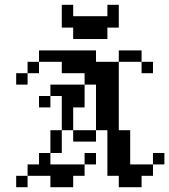

<svg xmlns="http://www.w3.org/2000/svg" viewBox="-20 -782 707 802"><path d="M47.6 -47.6H95.2V0H47.6ZM95.2 -95.2H142.9V-47.6H95.2ZM142.9 -142.9H190.5V-95.2H142.9ZM190.5 -190.5H238.1V-142.9H190.5ZM190.5 -238.1H238.1V-190.5H190.5ZM142.9 -95.2H190.5V-47.6H142.9ZM190.5 -95.2H238.1V-47.6H190.5ZM238.1 -95.2H285.7V-47.6H238.1ZM285.7 -95.2H333.3V-47.6H285.7ZM333.3 -142.9H381V-95.2H333.3ZM238.1 -47.6H285.7V0H238.1ZM190.5 -47.6H238.1V0H190.5ZM285.7 -238.1H333.3V-190.5H285.7ZM333.3 -238.1H381V-190.5H333.3ZM428.6 -238.1H476.2V-190.5H428.6ZM476.2 -238.1H523.8V-190.5H476.2ZM476.2 -190.5H523.8V-142.9H476.2ZM476.2 -142.9H523.8V-95.2H476.2ZM476.2 -95.2H523.8V-47.6H476.2ZM428.6 -95.2H476.2V-47.6H428.6ZM428.6 -142.9H476.2V-95.2H428.6ZM428.6 -190.5H476.2V-142.9H428.6ZM523.8 -95.2H571.4V-47.6H523.8ZM571.4 -95.2H619V-47.6H571.4ZM619 -142.9H666.7V-95.2H619ZM523.8 -47.6H571.4V0H523.8ZM476.2 -47.6H523.8V0H476.2ZM428.6 -285.7H476.2V-238.1H428.6ZM381 -285.7H428.6V-238.1H381ZM381 -333.3H428.6V-285.7H381ZM381 -381H428.6V-333.3H381ZM428.6 -381H476.2V-333.3H428.6ZM428.6 -333.3H476.2V-285.7H428.6ZM428.6 -428.6H476.2V-381H428.6ZM381 -428.6H428.6V-381H381ZM381 -476.2H428.6V-428.6H381ZM428.6 -476.2H476.2V-428.6H428.6ZM476.2 -571.4H523.8V-523.8H476.2ZM523.8 -571.4H571.4V-523.8H523.8ZM571.4 -523.8H619V-476.2H571.4ZM428.6 -523.8H476.2V-476.2H428.6ZM381 -523.8H428.6V-476.2H381ZM333.3 -571.4H381V-523.8H333.3ZM285.7 -571.4H333.3V-523.8H285.7ZM238.1 -571.4H285.7V-523.8H238.1ZM190.5 -571.4H238.1V-523.8H190.5ZM142.9 -571.4H190.5V-523.8H142.9ZM95.2 -523.8H142.9V-476.2H95.2ZM47.6 -476.2H95.2V-428.6H47.6ZM238.1 -523.8H285.7V-476.2H238.1ZM285.7 -523.8H333.3V-476.2H285.7ZM333.3 -523.8H381V-476.2H333.3ZM333.3 -476.2H381V-428.6H333.3ZM285.7 -428.6H333.3V-381H285.7ZM285.7 -381H333.3V-333.3H285.7ZM238.1 -381H285.7V-333.3H238.1ZM238.1 -428.6H285.7V-381H238.1ZM190.5 -428.6H238.1V-381H190.5ZM142.9 -381H190.5V-333.3H142.9ZM238.1 -333.3H285.7V-285.7H238.1ZM238.1 -285.7H285.7V-238.1H238.1ZM333.3 -666.7H381V-619H333.3ZM285.7 -714.3H333.3V-666.7H285.7ZM381 -666.7H428.6V-619H381ZM285.7 -666.7H333.3V-619H285.7ZM238.1 -714.3H285.7V-666.7H238.1ZM428.6 -714.3H476.2V-666.7H428.6ZM333.3 -714.3H381V-666.7H333.3ZM381 -714.3H428.6V-666.7H381ZM238.1 -761.9H285.7V-714.3H238.1ZM428.6 -761.9H476.2V-714.3H428.6Z"/></svg>

Font: Jacquard 12
Style: Regular
Weight: 400
Designer: Sarah Cadigan-Fried
Version: Version 1.000; ttfautohint (v1.8.4.7-5d5b)